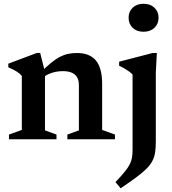

<svg xmlns="http://www.w3.org/2000/svg" viewBox="-20 -737 912 1016"><path d="M218 -356V-47L279 -25V0H27.5V-25L95.5 -49.5V-335Q85.5 -347.5 69 -358Q52.5 -368.5 24 -381V-400L175.5 -457H192.5ZM336.5 -25 397.5 -47V-286.5Q397.5 -311 388.2 -327.5Q379 -344 360.2 -352.2Q341.5 -360.5 313 -360.5Q280.5 -360.5 252 -350.8Q223.5 -341 207 -326L189 -348Q222.5 -381.5 248.5 -403Q274.5 -424.5 296.8 -436Q319 -447.5 340.8 -452Q362.5 -456.5 387 -456.5Q455 -456.5 487.8 -416.5Q520.5 -376.5 520.5 -293.5V-49.5L588.5 -25V0H336.5ZM739.5 -569Q703.5 -569 682 -589.8Q660.5 -610.5 660.5 -643.5Q660.5 -675.5 682 -696.2Q703.5 -717 739.5 -717Q775.5 -717 797.2 -696.2Q819 -675.5 819 -643.5Q819 -610.5 797.2 -589.8Q775.5 -569 739.5 -569ZM681.5 -342.5Q675 -350 663.8 -358.2Q652.5 -366.5 638.8 -374.5Q625 -382.5 610.5 -389V-410.5L787.5 -456.5H810L804.5 -353V11.5Q804.5 44 801 68.2Q797.5 92.5 787.2 113Q777 133.5 756.8 154.2Q736.5 175 702.8 200Q669 225 618.5 259.5L591 226.5Q622 194 640.2 171.5Q658.5 149 667.2 131.2Q676 113.5 678.8 95.2Q681.5 77 681.5 52Z"/></svg>

Font: Newsreader 16pt SemiBold
Style: Regular
Weight: 600
Designer: Hugues Gentile
Foundry: Production Type
Version: Version 1.003